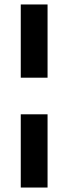

<svg xmlns="http://www.w3.org/2000/svg" viewBox="-20 -740 306 860"><path d="M73 -392V-720H193V-392ZM73 100V-228H193V100Z"/></svg>

Font: DM Sans 11pt SemiBold
Style: Regular
Weight: 600
Version: Version 4.004;gftools[0.9.30]